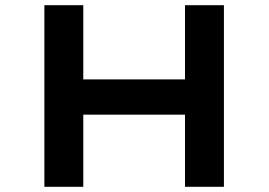

<svg xmlns="http://www.w3.org/2000/svg" viewBox="-20 -720 1035 740"><path d="M693 0V-700H843V0ZM151 0V-700H301V0ZM211 -278 213 -414H770V-278Z"/></svg>

Font: Lexend Peta SemiBold
Style: Regular
Weight: 600
Designer: Bonnie Shaver-Troup, Thomas Jockin
Foundry: Lexend
Version: Version 1.007